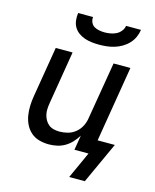

<svg xmlns="http://www.w3.org/2000/svg" viewBox="-130 -827 860 1068"><g transform="rotate(15 300.0 -293.0)"><path d="M343 -600Q321 -600 300 -602.5Q279 -605 259.5 -611.5Q240 -618 223.5 -630Q207 -642 197 -659Q187 -676 184.5 -697Q182 -718 185 -740H271Q269 -724 275.5 -709.5Q282 -695 294.5 -687.5Q307 -680 323 -677Q339 -674 355 -674Q371 -674 388 -677Q405 -680 420.5 -687.5Q436 -695 447.5 -709.5Q459 -724 461 -740H547Q544 -718 534.5 -697Q525 -676 509 -659Q493 -642 472.5 -630Q452 -618 430.5 -611.5Q409 -605 387 -602.5Q365 -600 343 -600ZM373 154 443 0H362L376 -85Q363 -64 346 -45.5Q329 -27 307.5 -14.5Q286 -2 262.5 3Q239 8 216 8Q187 8 160 0.5Q133 -7 113 -24.5Q93 -42 81 -66Q69 -90 64.5 -117.5Q60 -145 61 -173.5Q62 -202 67 -231L115 -520H212L162 -217Q159 -200 158 -182.5Q157 -165 160.5 -149Q164 -133 172 -118.5Q180 -104 192.5 -94Q205 -84 221.5 -80Q238 -76 255 -76Q279 -76 303 -82.5Q327 -89 347 -105.5Q367 -122 378.5 -145Q390 -168 393 -192L448 -520H545L473 -84H572L463 154Z"/></g></svg>

Font: Iosevka Medium Extended
Style: Italic
Weight: 500
Width: 7
Italic angle: -9°
Monospace: yes
Designer: Belleve Invis
Foundry: Belleve Invis
Version: Version 32.5.0; ttfautohint (v1.8.4)